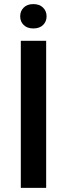

<svg xmlns="http://www.w3.org/2000/svg" viewBox="-20 -908 323 928"><path d="M203.1 -710.9V0H80.6V-710.9ZM77.6 -829.1Q77.6 -854.5 94.5 -871.3Q111.3 -888.2 141.1 -888.2Q170.9 -888.2 188 -871.3Q205.1 -854.5 205.1 -829.1Q205.1 -803.7 188 -787.1Q170.9 -770.5 141.1 -770.5Q111.3 -770.5 94.5 -787.1Q77.6 -803.7 77.6 -829.1Z"/></svg>

Font: Vazirmatn FD Medium
Style: Regular
Weight: 500
Designer: Saber Rastikerdar
Foundry: Saber Rastikerdar
Version: Version 33.003